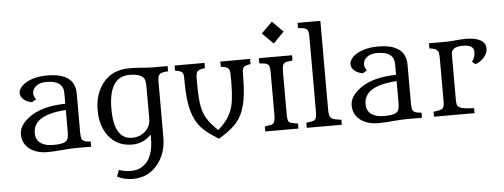

<svg xmlns="http://www.w3.org/2000/svg" viewBox="-65 -1062 4038 1539"><g transform="rotate(-5 1954.5 -292.5)"><path d="M217.8 -499Q209.5 -483.9 209.5 -464.1Q209.5 -444.3 228 -416.5L194.8 -396.5Q137.2 -406.2 111.3 -444.8Q102.1 -458 102.1 -479Q102.1 -500 119.1 -522.7Q136.2 -545.4 167 -562.5Q234.4 -599.6 336.9 -599.6Q503.9 -599.6 544.4 -502.9Q557.1 -472.7 557.1 -436V-129.9Q557.1 -73.2 567.9 -61.8Q578.6 -50.3 594 -46.9Q609.4 -43.5 635.3 -41V0H514.2Q478 0 431.6 3.9Q336.4 12.7 285.2 12.7Q233.9 12.7 194.8 -1Q155.8 -14.6 130.9 -37.1Q82.5 -80.6 82.5 -147.9Q82.5 -220.7 167 -282.2Q268.6 -357.4 458.5 -361.3V-446.8Q458.5 -548.3 323.2 -548.3Q246.1 -548.3 217.8 -499ZM458.5 -310.5H459.5L458.5 -311ZM458.5 -310.5Q194.3 -294.9 194.3 -147.9Q194.3 -70.3 272.9 -47.9Q297.4 -40.5 334 -40.5Q370.6 -40.5 396.2 -44.7Q421.9 -48.8 435.8 -59.6Q449.7 -70.3 454.1 -89.1Q458.5 -107.9 458.5 -137.7Z M1118.7 -55.7Q1055.2 11.7 965.8 11.7Q842.8 11.7 773.9 -79.6Q712.4 -161.1 712.4 -287.1Q712.4 -415.5 780.3 -502.9Q855.5 -599.6 993.2 -599.6Q1032.2 -599.6 1074.7 -596.7Q1155.8 -590.3 1175.8 -590.3H1302.2V-548.8Q1246.6 -544.9 1234.9 -533Q1223.1 -521 1220.7 -506.1Q1218.3 -491.2 1218.3 -467.8V-24.9Q1218.3 102.1 1148.4 190.4Q1072.8 286.6 944.8 286.6Q880.9 286.6 821.3 257.3L840.3 204.6Q882.3 221.2 934.6 221.2Q986.8 221.2 1022.7 200Q1058.6 178.7 1080.1 144.5Q1118.7 81.5 1118.7 -23.9ZM823.2 -287.1Q823.2 -42.5 969.7 -42.5Q1033.2 -42.5 1076.2 -83.5Q1118.7 -124 1118.7 -181.2V-447.3Q1118.7 -496.6 1102.5 -513.7Q1071.3 -546.9 991.2 -546.9Q823.2 -546.9 823.2 -287.1Z M1662.1 25.4Q1569.3 -30.3 1525.4 -78.1Q1448.2 -162.6 1432.6 -323.2Q1426.8 -380.9 1426.8 -430.9Q1426.8 -481 1425.8 -497.8Q1424.8 -514.6 1418 -524.9Q1406.2 -543.5 1358.4 -547.9V-589.8H1598.6V-547.9Q1550.3 -543 1536.1 -526.4Q1524.9 -512.2 1524.9 -458Q1524.9 -403.8 1526.6 -356.9Q1528.3 -310.1 1533.2 -272.9Q1538.1 -235.8 1547.4 -206.3Q1556.6 -176.8 1572.3 -150.4Q1600.6 -101.6 1662.1 -43.9Q1725.1 -103 1746.3 -139.9Q1767.6 -176.8 1776.9 -206.3Q1786.1 -235.8 1791 -272.9Q1799.3 -335.9 1799.3 -411.9Q1799.3 -487.8 1797.4 -502.4Q1795.4 -517.1 1788.1 -526.4Q1773.9 -543 1726.1 -547.9V-589.8H1965.3V-547.9Q1917.5 -541 1909.2 -528.6Q1900.9 -516.1 1899.2 -499.5Q1897.5 -482.9 1897.5 -431.9Q1897.5 -380.9 1891.8 -323.2Q1886.2 -265.6 1874.3 -220.7Q1862.3 -175.8 1843.8 -141.4Q1825.2 -106.9 1798.8 -78.1Q1754.9 -30.3 1662.1 25.4Z M2076.7 -784.7 2165.5 -872.1 2252.4 -784.7 2165.5 -696.3ZM2036.1 -40.5 2053.2 -43Q2074.2 -45.9 2087.4 -49.1Q2100.6 -52.2 2107.9 -60.5Q2120.6 -75.7 2120.6 -129.9V-460.9Q2120.6 -516.6 2108.9 -528.1Q2097.2 -539.6 2080.6 -542.5Q2064 -545.4 2036.1 -547.9V-589.8H2303.2V-547.9Q2275.4 -544.9 2258.8 -542Q2242.2 -539.1 2233.4 -530.8Q2219.2 -517.6 2219.2 -460.9V-129.9Q2219.2 -74.2 2228 -64Q2236.8 -53.7 2249.8 -50.3Q2262.7 -46.9 2284.2 -43.5L2303.2 -40.5V0H2036.1Z M2370.1 -40.5 2387.2 -43Q2408.2 -45.9 2421.4 -49.1Q2434.6 -52.2 2441.9 -60.5Q2454.6 -75.7 2454.6 -129.4V-716.8Q2454.6 -772.5 2442.9 -783.4Q2431.2 -794.4 2414.6 -797.6Q2397.9 -800.8 2370.1 -803.2V-844.7H2553.2V-129.4Q2553.2 -78.6 2569.8 -62.5Q2582 -50.3 2628.4 -43.9L2651.9 -40.5V0H2370.1Z M2879.4 -499Q2871.1 -483.9 2871.1 -464.1Q2871.1 -444.3 2889.6 -416.5L2856.4 -396.5Q2798.8 -406.2 2772.9 -444.8Q2763.7 -458 2763.7 -479Q2763.7 -500 2780.8 -522.7Q2797.9 -545.4 2828.6 -562.5Q2896 -599.6 2998.5 -599.6Q3165.5 -599.6 3206.1 -502.9Q3218.8 -472.7 3218.8 -436V-129.9Q3218.8 -73.2 3229.5 -61.8Q3240.2 -50.3 3255.6 -46.9Q3271 -43.5 3296.9 -41V0H3175.8Q3139.6 0 3093.3 3.9Q2998 12.7 2946.8 12.7Q2895.5 12.7 2856.4 -1Q2817.4 -14.6 2792.5 -37.1Q2744.1 -80.6 2744.1 -147.9Q2744.1 -220.7 2828.6 -282.2Q2930.2 -357.4 3120.1 -361.3V-446.8Q3120.1 -548.3 2984.9 -548.3Q2907.7 -548.3 2879.4 -499ZM3120.1 -310.5H3121.1L3120.1 -311ZM3120.1 -310.5Q2856 -294.9 2856 -147.9Q2856 -70.3 2934.6 -47.9Q2959 -40.5 2995.6 -40.5Q3032.2 -40.5 3057.9 -44.7Q3083.5 -48.8 3097.4 -59.6Q3111.3 -70.3 3115.7 -89.1Q3120.1 -107.9 3120.1 -137.7Z M3734.4 -412.6Q3761.7 -439 3761.7 -492.7Q3761.7 -519 3736.8 -534.2Q3715.8 -546.4 3672.9 -546.4Q3580.1 -546.4 3580.1 -485.8V-114.7Q3580.1 -93.8 3584.2 -80.1Q3588.4 -66.4 3603 -58.1Q3628.4 -43.5 3720.2 -40.5V0H3394V-40L3395 -40.5Q3452.6 -46.4 3464.1 -56.9Q3475.6 -67.4 3478.3 -81.3Q3481 -95.2 3481 -118.7V-457Q3481 -510.3 3470.5 -522.9Q3460 -535.6 3444.8 -540.5Q3429.7 -545.4 3404.8 -548.3V-589.8H3505.9Q3565.9 -589.8 3591.3 -592.3Q3616.7 -594.7 3631.3 -595.7Q3675.3 -599.6 3702.9 -599.6Q3730.5 -599.6 3759.8 -595.2Q3789.1 -590.8 3811.5 -580.1Q3860.8 -556.6 3860.8 -507.3Q3860.8 -467.8 3828.6 -433.6Q3798.3 -401.4 3761.2 -391.1Z"/></g></svg>

Font: Metamorphous
Style: Regular
Weight: 400
Designer: James Grieshaber
Foundry: James Grieshaber
Version: Version 1.001